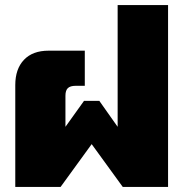

<svg xmlns="http://www.w3.org/2000/svg" viewBox="-20 -734 720 754"><path d="M40 -400Q40 -463 74 -499Q108 -535 171 -535H313V-397H277Q256 -397 246.5 -388Q237 -379 237 -358V-236L310 -338H370L442 -236V-714H640V0H462L340 -168L218 0H40Z"/></svg>

Font: Prompt ExtraBold
Style: Regular
Weight: 800
Designer: Katatrad Team
Foundry: CadsonDemak
Version: Version 1.000